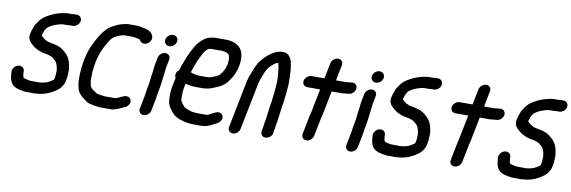

<svg xmlns="http://www.w3.org/2000/svg" viewBox="-63 -1286 6008 2021"><g transform="rotate(10 2941.5 -275.0)"><path d="M632.1 -737H609.1C597.1 -737 580.6 -734 566.5 -734C557.3 -734.7 549.1 -735 541.7 -735C531.1 -735 520.9 -734.3 511.3 -733C487.2 -727.9 467.4 -726.6 444.5 -719C389.7 -704.2 345.4 -681.8 301.6 -654C277.8 -638.2 255.2 -614.4 238.8 -590C225.2 -571.6 211.5 -551.3 204.4 -528C195.6 -507.2 187.8 -485 183 -461C170.4 -415.5 187.7 -380 209.7 -359C250.1 -319.5 296.7 -289.2 369.1 -276C402.2 -272.9 433 -261.6 455.7 -249C460.1 -243.5 466.6 -239.1 471.9 -235C501.3 -214.9 515.8 -180.7 521.1 -141L524 -120C524.8 -102.5 521 -78 521 -60L514.4 -27L508.8 -19C491.5 -6.3 469.9 5.9 449.8 16C421 26.7 385.6 34 349.2 34C341.3 33.3 332.4 33 322.4 33H272.4C268.4 33 264.8 32.7 261.6 32L248 30C239.9 27.3 230.3 25 219.4 23C188.7 19.5 188.4 6.2 184.8 -24L182.8 -59C181.3 -75 173.9 -87.2 160.6 -95.5C115.8 -123.5 52.8 -76.5 57 -25L60.2 9C65.9 86.7 97.8 129.9 174.1 145C199.6 149.1 218 156 247.9 156H297.9C305.9 156 313.1 156.3 319.7 157C338.5 157 357.6 154.5 373.5 153L393.9 151C454.3 142 501.4 120.1 546.8 91C568.9 75.5 588.4 62.9 603.6 42C617 24 631.9 0.5 637 -25L641.2 -46C643.2 -56 644.8 -65.7 646 -75C646 -100.6 650.6 -134.5 648.5 -158C642 -223.1 623.8 -280 582.5 -318C568.6 -331.5 562.1 -335 551.1 -346C538.2 -356.8 528 -360 513.7 -369C478.4 -385.9 435.5 -393.5 390.3 -402C362.9 -408.4 340.8 -423.2 323.6 -439C317.9 -444.5 310.2 -449.5 305 -456L308 -471C311.9 -483 318.2 -498 322 -511C330.4 -523.1 341.6 -548.5 355.8 -555C373.1 -567.9 392.2 -577.9 412.2 -587C443.7 -598 478.8 -612 517.2 -612C523.2 -612 529.8 -611.7 537 -611C552.6 -611 570.3 -614 584.6 -614H607.6C640.6 -614 675.2 -642 681.8 -675C688.3 -708 665.2 -737 632.1 -737Z M1450.4 -653 1447 -661C1427.1 -709.3 1370.5 -716.9 1307.7 -730L1288.1 -732C1279.1 -733.3 1269.5 -733.7 1259.3 -733H1185.3C1165.1 -733 1146.3 -729.1 1128.5 -724C1091.8 -714.5 1066.1 -704.9 1033.2 -687C1000.6 -669.9 978.3 -655.6 954.6 -629L936.4 -608C909.3 -576.8 880.7 -526.4 859.8 -485C837.1 -440 818.6 -402 804.5 -348C793 -305 787.8 -288.2 781.5 -243C771.8 -171.4 767.6 -112.6 770.6 -53C771.2 -25.2 778.8 -1 782.6 22C796.1 71.8 827.1 99.9 866.4 128L876.9 136C891.2 147.1 908.4 159.3 928.5 163C951.9 170.1 979.3 174.1 1007.7 177L1023.3 179C1032.2 181 1042.7 181.7 1054.9 181H1157.9C1171.9 181 1184.6 179 1196.1 175C1224.9 167.5 1254.8 151.9 1281.1 140C1281.9 139.3 1282.6 139 1283.3 139C1304.4 133.3 1319.7 124.1 1332.3 106C1357.3 70.3 1344.2 36.2 1321.3 23.5C1287.7 4.9 1249.2 30.4 1221.4 43C1210 48.2 1195.3 51.6 1184.4 58H1065.4C1059 56.7 1052.9 55.7 1047 55L1029.4 53C1008.3 50.6 980.4 47 968.8 36C957.8 26.6 948 21.3 936.4 13C929 8.9 924.2 1.7 917.8 -4C910.7 -9.4 908.6 -17.4 905.2 -26C902 -43.4 896.3 -59.6 895.2 -81C895.2 -108.7 895.4 -130.5 895.9 -160C897.1 -195.8 905 -250.4 913.5 -293C916.7 -305.7 920.7 -320.7 925.5 -338C937.8 -381.7 952 -412.1 969.6 -449C979.8 -468.7 1004.6 -509.2 1014 -526L1024.8 -540C1033.8 -550.7 1039 -557.7 1047.8 -565C1067.5 -577.8 1096.7 -596.1 1122 -601C1132.4 -603.8 1148 -610 1160.8 -610H1240.8C1243.6 -610.7 1246.3 -610.7 1248.8 -610L1267.4 -608C1276.5 -606.1 1287.1 -604 1296.6 -604C1306.7 -600.4 1321 -598.2 1330.4 -593C1336.9 -576.8 1346.5 -565.7 1365 -561C1414.4 -548.5 1469.7 -603.6 1450.4 -653Z M1546.8 -440 1532.9 -370C1524.6 -328.7 1525 -290.5 1516.9 -250C1510.2 -207.7 1509.9 -174.8 1501.4 -132L1491.8 -84C1489.8 -74 1488.6 -64.7 1488.2 -56L1485.4 -42C1483.7 -33.3 1482.6 -24.7 1482.2 -16L1455 120C1448.5 153 1471.6 182 1504.7 182C1537.7 182 1571.5 153 1578 120L1602.8 -4C1606.4 -16.9 1605.9 -29.5 1608.4 -42C1611 -54.9 1612.1 -70.8 1614.8 -84L1624.4 -132C1633.3 -176.8 1634.2 -210.6 1640.9 -255C1646.9 -292.7 1648.2 -331.7 1655.9 -370L1669.8 -440C1676.5 -473.3 1654 -501 1620.5 -501C1587.1 -501 1553.5 -473.3 1546.8 -440ZM1593.4 -643C1586.3 -607.8 1609.7 -579 1645.1 -579C1679.1 -579 1711.9 -605.8 1718.8 -640C1725.7 -674.8 1701.3 -704 1667 -704C1633.1 -704 1600.2 -677.2 1593.4 -643Z M1998.4 58C1968.2 50.1 1939.8 38.8 1916.8 26L1884 -15C1878.1 -22.3 1875.9 -28.2 1871.4 -37C1867.9 -48.7 1868.2 -63.7 1868.4 -82C1867.7 -119.3 1868.3 -152.7 1879.3 -197L1884.1 -221C1916.3 -211.3 1956.4 -205 1997.9 -205H2063.9C2082.4 -205 2099.6 -206.9 2115.9 -210C2147.1 -212.8 2175.5 -228.4 2201.5 -238C2235.1 -249.7 2262.3 -264.5 2288.1 -286C2317.1 -308.8 2336.4 -338.3 2356.9 -370C2375.8 -398.9 2386.5 -430.4 2399.4 -468C2424.4 -563.4 2418.8 -646.2 2377.9 -691C2345.7 -728.3 2292.7 -751 2216.9 -751H2109.9C2097.9 -751 2085.3 -749.3 2071.9 -746L2051.1 -742C2035.8 -738.7 2019.7 -731.7 2002.9 -721C1965.8 -696.8 1932.8 -662.5 1908.2 -622C1894.5 -599.2 1880.1 -566.1 1866.2 -542C1852.7 -516.7 1841.5 -487.7 1830.2 -457C1818.6 -421.6 1802.8 -389.8 1795.1 -351C1777.3 -339 1766.5 -323.3 1762.7 -304C1759.5 -288 1762 -274 1770.3 -262L1767.7 -249C1763.4 -231 1759.8 -214.3 1756.7 -199C1739.8 -128.9 1740.3 -67.8 1744.6 -13C1747.1 13.8 1754.9 30.4 1764.2 49C1771.4 62.6 1783.6 75.1 1792.4 88L1806 105C1811.9 112.3 1817.7 118.3 1823.4 123C1833.3 132.7 1849.3 139.3 1861.5 148C1875.4 156.4 1893 162.5 1911.7 167C1931 172.1 1945.4 179.5 1968.9 181C1988.5 183.2 2005.3 187 2026.7 187H2129.7C2143.3 187 2160.1 182.8 2172.9 181C2198.8 174.8 2231 159.7 2252.7 147C2255.7 145 2258.3 143.7 2260.5 143C2285.6 131.5 2308.7 120 2321.7 94C2348.9 39.5 2299.3 -2.5 2247.4 23C2234.1 30.8 2219.3 36 2205.2 44C2192.2 51 2172.4 64 2154.2 64H2048.2C2032.1 64 2015.4 58 1998.4 58ZM2085.4 -628H2205.4C2212.4 -626.7 2217.9 -625.8 2221.9 -625.5C2230.9 -624.7 2239.7 -621.2 2248.8 -620L2249.6 -619L2265.8 -610C2269.9 -607.3 2273.9 -604 2277.8 -600C2278.7 -598 2279.7 -596.3 2280.8 -595C2283.9 -587.2 2285.2 -572 2286.8 -565C2290.4 -547.1 2288.3 -522.2 2283.4 -498C2280.6 -483.9 2275.7 -468.1 2272 -456L2268 -446C2260 -431 2254.5 -418.3 2245 -405.5C2236.3 -393.8 2229.7 -382.4 2218.5 -373C2195.8 -354.1 2165.9 -348.2 2139.1 -336C2125.3 -329.7 2107 -328 2088.5 -328H2019.5C1980.1 -328 1943 -337.1 1917.7 -349C1922.2 -365 1926.7 -379.3 1931.3 -392L1948.4 -438C1962.8 -480.7 1977.9 -506.9 1996.6 -544C2010.9 -577.8 2030.5 -603.6 2056.2 -622H2057.2C2065.9 -623.7 2076.1 -628 2085.4 -628Z M2536.7 147 2637.7 -359C2639.8 -369.7 2642.9 -380 2646.9 -390C2666.7 -442.1 2684.2 -503.5 2715.8 -540C2741.7 -563.5 2763.3 -592.7 2799.6 -604C2800.9 -604 2802.6 -604.3 2804.8 -605C2807.3 -599.6 2810.7 -595.6 2811.6 -589C2815.1 -569.8 2819 -552.7 2820.8 -530C2826.6 -480.9 2831.6 -425.2 2826.7 -369C2822.3 -328.6 2821.5 -293.4 2815.3 -252C2810.9 -214 2809 -190.3 2801.3 -152C2795.9 -116.5 2791.3 -79 2787.4 -47C2785.4 -37.2 2785.6 -28 2783.6 -18C2782.7 -10 2781.5 -0.7 2780 10L2771.4 53C2769.7 61.7 2768.9 70.7 2769 80C2767.3 85.3 2765.8 91 2764.6 97L2761.6 112C2755.1 145 2758.6 167 2776.8 181.5C2817.7 214.3 2891.2 168.5 2884 115L2887.6 97C2890.5 82.7 2894.8 70.4 2894.8 56C2894.3 55.3 2894.2 54.3 2894.4 53L2903.6 7C2910.3 -38.5 2913.3 -73.5 2919.6 -118L2924.7 -154C2927.5 -168 2929.7 -180.3 2931.1 -191L2935.1 -221C2935.8 -231 2937.2 -243.3 2939.5 -258C2946.8 -303.4 2946.7 -339.3 2951.5 -383C2954.1 -418.2 2953.5 -443.8 2951.4 -478C2950.4 -522.7 2949 -566.2 2940.8 -605C2936.1 -631.5 2933.3 -652.3 2921.4 -673C2907.8 -698.3 2891.6 -719.4 2858.9 -726C2817.8 -732 2783 -723.2 2753.3 -708C2730.2 -695.9 2722.3 -691.7 2699.3 -675C2671.3 -654.7 2658.6 -639.2 2635 -616C2600.1 -579.9 2579.2 -539 2558 -486C2543.3 -444.9 2524.1 -406.1 2514.7 -359L2413.7 147C2406.8 181.1 2428.8 209 2462.8 209C2496.8 209 2529.8 181.1 2536.7 147Z M3347.3 -698 3313.8 -530H3176.8C3142.9 -530 3109.1 -501.6 3102.4 -468C3095.7 -434.4 3118.4 -407 3152.3 -407H3289.3L3236.3 -142C3234.4 -132.3 3229.9 -119.5 3228 -110L3189.2 84C3182.4 118.1 3204.4 146 3238.4 146C3272.3 146 3305.4 118.1 3312.2 84L3351 -110C3352.8 -119.3 3357.3 -131.6 3359.3 -142L3412.3 -407H3510.3C3526.3 -407 3539.2 -408 3553.1 -411H3556.1C3566.7 -411 3577.6 -412 3588.7 -414L3599.9 -415C3617.2 -418.3 3632.1 -427 3644.5 -441C3685 -486.4 3656 -545.5 3603.2 -537L3591.8 -535C3589.7 -534.3 3587.9 -534 3586.6 -534C3571.4 -534 3556.6 -531.6 3543.8 -530H3436.8L3470.3 -698C3477 -731.3 3454.5 -759 3421 -759C3387.6 -759 3354 -731.3 3347.3 -698Z M3754.8 -440 3740.9 -370C3732.6 -328.7 3733 -290.5 3724.9 -250C3718.2 -207.7 3717.9 -174.8 3709.4 -132L3699.8 -84C3697.8 -74 3696.6 -64.7 3696.2 -56L3693.4 -42C3691.7 -33.3 3690.6 -24.7 3690.2 -16L3663 120C3656.5 153 3679.6 182 3712.7 182C3745.7 182 3779.5 153 3786 120L3810.8 -4C3814.4 -16.9 3813.9 -29.5 3816.4 -42C3819 -54.9 3820.1 -70.8 3822.8 -84L3832.4 -132C3841.3 -176.8 3842.2 -210.6 3848.9 -255C3854.9 -292.7 3856.2 -331.7 3863.9 -370L3877.8 -440C3884.5 -473.3 3862 -501 3828.5 -501C3795.1 -501 3761.5 -473.3 3754.8 -440ZM3801.4 -643C3794.3 -607.8 3817.7 -579 3853.1 -579C3887.1 -579 3919.9 -605.8 3926.8 -640C3933.7 -674.8 3909.3 -704 3875 -704C3841.1 -704 3808.2 -677.2 3801.4 -643Z M4492.1 -737H4469.1C4457.1 -737 4440.6 -734 4426.5 -734C4417.3 -734.7 4409.1 -735 4401.7 -735C4391.1 -735 4380.9 -734.3 4371.3 -733C4347.2 -727.9 4327.4 -726.6 4304.5 -719C4249.7 -704.2 4205.4 -681.8 4161.6 -654C4137.8 -638.2 4115.2 -614.4 4098.8 -590C4085.2 -571.6 4071.5 -551.3 4064.4 -528C4055.6 -507.2 4047.8 -485 4043 -461C4030.4 -415.5 4047.7 -380 4069.7 -359C4110.1 -319.5 4156.7 -289.2 4229.1 -276C4262.2 -272.9 4293 -261.6 4315.7 -249C4320.1 -243.5 4326.6 -239.1 4331.9 -235C4361.3 -214.9 4375.8 -180.7 4381.1 -141L4384 -120C4384.8 -102.5 4381 -78 4381 -60L4374.4 -27L4368.8 -19C4351.5 -6.3 4329.9 5.9 4309.8 16C4281 26.7 4245.6 34 4209.2 34C4201.3 33.3 4192.4 33 4182.4 33H4132.4C4128.4 33 4124.8 32.7 4121.6 32L4108 30C4099.9 27.3 4090.3 25 4079.4 23C4048.7 19.5 4048.4 6.2 4044.8 -24L4042.8 -59C4041.3 -75 4033.9 -87.2 4020.6 -95.5C3975.8 -123.5 3912.8 -76.5 3917 -25L3920.2 9C3925.9 86.7 3957.8 129.9 4034.1 145C4059.6 149.1 4078 156 4107.9 156H4157.9C4165.9 156 4173.1 156.3 4179.7 157C4198.5 157 4217.6 154.5 4233.5 153L4253.9 151C4314.3 142 4361.4 120.1 4406.8 91C4428.9 75.5 4448.4 62.9 4463.6 42C4477 24 4491.9 0.5 4497 -25L4501.2 -46C4503.2 -56 4504.8 -65.7 4506 -75C4506 -100.6 4510.6 -134.5 4508.5 -158C4502 -223.1 4483.8 -280 4442.5 -318C4428.6 -331.5 4422.1 -335 4411.1 -346C4398.2 -356.8 4388 -360 4373.7 -369C4338.4 -385.9 4295.5 -393.5 4250.3 -402C4222.9 -408.4 4200.8 -423.2 4183.6 -439C4177.9 -444.5 4170.2 -449.5 4165 -456L4168 -471C4171.9 -483 4178.2 -498 4182 -511C4190.4 -523.1 4201.6 -548.5 4215.8 -555C4233.1 -567.9 4252.2 -577.9 4272.2 -587C4303.7 -598 4338.8 -612 4377.2 -612C4383.2 -612 4389.8 -611.7 4397 -611C4412.6 -611 4430.3 -614 4444.6 -614H4467.6C4500.6 -614 4535.2 -642 4541.8 -675C4548.3 -708 4525.2 -737 4492.1 -737Z M4930.3 -698 4896.8 -530H4759.8C4725.9 -530 4692.1 -501.6 4685.4 -468C4678.7 -434.4 4701.4 -407 4735.3 -407H4872.3L4819.3 -142C4817.4 -132.3 4812.9 -119.5 4811 -110L4772.2 84C4765.4 118.1 4787.4 146 4821.4 146C4855.3 146 4888.4 118.1 4895.2 84L4934 -110C4935.8 -119.3 4940.3 -131.6 4942.3 -142L4995.3 -407H5093.3C5109.3 -407 5122.2 -408 5136.1 -411H5139.1C5149.7 -411 5160.6 -412 5171.7 -414L5182.9 -415C5200.2 -418.3 5215.1 -427 5227.5 -441C5268 -486.4 5239 -545.5 5186.2 -537L5174.8 -535C5172.7 -534.3 5170.9 -534 5169.6 -534C5154.4 -534 5139.6 -531.6 5126.8 -530H5019.8L5053.3 -698C5060 -731.3 5037.5 -759 5004 -759C4970.6 -759 4937 -731.3 4930.3 -698Z M5832.1 -737H5809.1C5797.1 -737 5780.6 -734 5766.5 -734C5757.3 -734.7 5749.1 -735 5741.7 -735C5731.1 -735 5720.9 -734.3 5711.3 -733C5687.2 -727.9 5667.4 -726.6 5644.5 -719C5589.7 -704.2 5545.4 -681.8 5501.6 -654C5477.8 -638.2 5455.2 -614.4 5438.8 -590C5425.2 -571.6 5411.5 -551.3 5404.4 -528C5395.6 -507.2 5387.8 -485 5383 -461C5370.4 -415.5 5387.7 -380 5409.7 -359C5450.1 -319.5 5496.7 -289.2 5569.1 -276C5602.2 -272.9 5633 -261.6 5655.7 -249C5660.1 -243.5 5666.6 -239.1 5671.9 -235C5701.3 -214.9 5715.8 -180.7 5721.1 -141L5724 -120C5724.8 -102.5 5721 -78 5721 -60L5714.4 -27L5708.8 -19C5691.5 -6.3 5669.9 5.9 5649.8 16C5621 26.7 5585.6 34 5549.2 34C5541.3 33.3 5532.4 33 5522.4 33H5472.4C5468.4 33 5464.8 32.7 5461.6 32L5448 30C5439.9 27.3 5430.3 25 5419.4 23C5388.7 19.5 5388.4 6.2 5384.8 -24L5382.8 -59C5381.3 -75 5373.9 -87.2 5360.6 -95.5C5315.8 -123.5 5252.8 -76.5 5257 -25L5260.2 9C5265.9 86.7 5297.8 129.9 5374.1 145C5399.6 149.1 5418 156 5447.9 156H5497.9C5505.9 156 5513.1 156.3 5519.7 157C5538.5 157 5557.6 154.5 5573.5 153L5593.9 151C5654.3 142 5701.4 120.1 5746.8 91C5768.9 75.5 5788.4 62.9 5803.6 42C5817 24 5831.9 0.5 5837 -25L5841.2 -46C5843.2 -56 5844.8 -65.7 5846 -75C5846 -100.6 5850.6 -134.5 5848.5 -158C5842 -223.1 5823.8 -280 5782.5 -318C5768.6 -331.5 5762.1 -335 5751.1 -346C5738.2 -356.8 5728 -360 5713.7 -369C5678.4 -385.9 5635.5 -393.5 5590.3 -402C5562.9 -408.4 5540.8 -423.2 5523.6 -439C5517.9 -444.5 5510.2 -449.5 5505 -456L5508 -471C5511.9 -483 5518.2 -498 5522 -511C5530.4 -523.1 5541.6 -548.5 5555.8 -555C5573.1 -567.9 5592.2 -577.9 5612.2 -587C5643.7 -598 5678.8 -612 5717.2 -612C5723.2 -612 5729.8 -611.7 5737 -611C5752.6 -611 5770.3 -614 5784.6 -614H5807.6C5840.6 -614 5875.2 -642 5881.8 -675C5888.3 -708 5865.2 -737 5832.1 -737Z"/></g></svg>

Font: Smoothie
Style: It
Weight: 400
Foundry: Cannot Into Space Fonts
Version: Version 0.8